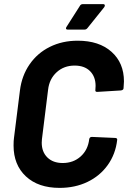

<svg xmlns="http://www.w3.org/2000/svg" viewBox="-20 -906 623 934"><path d="M46 -198Q46 -222 48 -235L77 -466Q86 -538 124 -593Q162 -648 222.5 -678Q283 -708 358 -708Q462 -708 522.5 -654Q583 -600 583 -510Q583 -499 581 -477Q581 -468 568 -466L454 -459H452Q442 -459 444 -470Q445 -476 445 -488Q445 -533 418 -560Q391 -587 343 -587Q291 -587 255.5 -554.5Q220 -522 214 -470L184 -229Q183 -223 183 -212Q183 -167 210.5 -140Q238 -113 285 -113Q337 -113 372.5 -145Q408 -177 414 -229Q416 -240 427 -240L540 -235Q545 -235 548 -232.5Q551 -230 550 -225Q542 -156 504 -103Q466 -50 405.5 -21Q345 8 270 8Q166 8 106 -48Q46 -104 46 -198ZM384 -886H481Q490 -886 490 -879Q490 -876 487 -871L406 -770Q400 -762 391 -762H310Q301 -762 301 -768Q301 -772 304 -776L369 -878Q373 -886 384 -886Z"/></svg>

Font: Barlow
Style: Bold Italic
Weight: 700
Italic angle: -7°
Designer: Jeremy Tribby
Foundry: Tribby Type
Version: Version 1.422